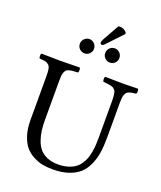

<svg xmlns="http://www.w3.org/2000/svg" viewBox="-174 -1082 1009 1201"><g transform="rotate(20 330.5 -481.5)"><path d="M171.9 -522.9V-266.1Q171.9 -227.5 175.8 -196Q179.7 -164.6 190.9 -132.6Q202.1 -100.6 220.5 -79.1Q238.8 -57.6 269.8 -44.2Q300.8 -30.8 341.8 -30.8Q377 -30.8 405 -38.8Q433.1 -46.9 452.1 -59.8Q471.2 -72.8 485.1 -92.8Q499 -112.8 506.6 -132.8Q514.2 -152.8 518.8 -179.4Q523.4 -206.1 524.7 -227.8Q525.9 -249.5 525.9 -276.9V-522.9Q525.9 -541 524.4 -553.2Q522.9 -565.4 521 -575Q519 -584.5 513.2 -590.6Q507.3 -596.7 502.2 -600.6Q497.1 -604.5 484.9 -606.9Q472.7 -609.4 463.1 -610.6Q453.6 -611.8 434.1 -613.8Q429.7 -618.2 429.7 -630.4Q429.7 -642.6 434.1 -647Q525.9 -645 549.8 -645Q575.7 -645 651.9 -647Q656.2 -642.6 656.2 -630.4Q656.2 -618.2 651.9 -613.8Q633.8 -611.8 625 -610.4Q616.2 -608.9 605.7 -605Q595.2 -601.1 590.8 -595.7Q586.4 -590.3 582 -580.6Q577.6 -570.8 576.4 -557.1Q575.2 -543.5 575.2 -522.9V-294.9Q575.2 -238.3 568.6 -194.3Q562 -150.4 544.7 -111.1Q527.3 -71.8 499 -45.9Q470.7 -20 425.8 -5.1Q380.9 9.8 320.8 9.8Q287.1 9.8 257.1 4.4Q227.1 -1 194.8 -17.1Q162.6 -33.2 139.6 -59.1Q116.7 -85 101.8 -129.6Q86.9 -174.3 86.9 -232.9V-522.9Q86.9 -554.7 83.7 -572Q80.6 -589.4 70.3 -598.4Q60.1 -607.4 47.9 -609.9Q35.6 -612.3 9.8 -613.8Q5.4 -618.2 5.4 -630.4Q5.4 -642.6 9.8 -647Q87.9 -645 128.9 -645Q170.4 -645 264.2 -647Q268.6 -642.6 268.6 -630.4Q268.6 -618.2 264.2 -613.8Q242.2 -612.8 230.2 -611.8Q218.3 -610.8 206.1 -607.4Q193.8 -604 188.7 -598.6Q183.6 -593.3 179 -582.8Q174.3 -572.3 173.1 -558.3Q171.9 -544.4 171.9 -522.9ZM227.8 -753.9Q213.9 -767.6 213.9 -787.1Q213.9 -806.6 227.8 -820.8Q241.7 -835 261.2 -835Q280.8 -835 294.4 -820.8Q308.1 -806.6 308.1 -787.1Q308.1 -767.6 294.4 -753.9Q280.8 -740.2 261.2 -740.2Q241.7 -740.2 227.8 -753.9ZM396.7 -753.9Q382.8 -767.6 382.8 -787.1Q382.8 -806.6 396.7 -820.8Q410.6 -835 430.2 -835Q449.7 -835 463.4 -820.8Q477.1 -806.6 477.1 -787.1Q477.1 -767.6 463.4 -753.9Q449.7 -740.2 430.2 -740.2Q410.6 -740.2 396.7 -753.9ZM402.8 -971.2Q408.7 -973.1 415 -973.1Q439 -973.1 459 -952.1L460.9 -941.9L369.1 -844.2Q353.5 -827.1 345.2 -827.1Q340.8 -827.1 337.4 -830.8Q334 -834.5 334 -838.9Q334 -849.6 342.8 -863.8Z"/></g></svg>

Font: Common Serif
Style: Regular
Weight: 400
Designer: Philipp H. Poll, Khaled Hosny
Foundry: Stefan Peev, Context Ltd.
Version: Version 1.026